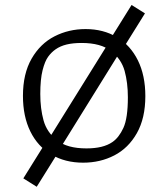

<svg xmlns="http://www.w3.org/2000/svg" viewBox="-20 -626 660 753"><path d="M496 -606.5 548.5 -573.5 456 -425 408.5 -466ZM414 -471 461.5 -440 209.5 -34 157.5 -59ZM124 106.5 71.5 73.5 163.5 -74 214.5 -38.5ZM70 -250Q70 -337 104 -396Q138 -455 193.8 -483.5Q249.5 -512 315.5 -512Q385.5 -512 438.5 -480.2Q491.5 -448.5 520.8 -389.2Q550 -330 550 -249Q550 -162.5 516.8 -103.8Q483.5 -45 428.2 -16.5Q373 12 306 12Q235 12 181.5 -19.8Q128 -51.5 99 -110.5Q70 -169.5 70 -250ZM421 -69Q446.5 -86.5 464 -124.5Q481.5 -162.5 481.5 -244.5Q481.5 -301.5 468.8 -347.8Q456 -394 415.8 -425.8Q375.5 -457.5 300 -457.5Q266.5 -457.5 241.5 -451.5Q216.5 -445.5 198 -432.5Q181.5 -421 168.8 -403.5Q156 -386 147 -350.5Q138 -315 138 -257.5Q138 -200 150.8 -153.8Q163.5 -107.5 203.5 -75.8Q243.5 -44 319 -44Q352 -44 377.5 -50.2Q403 -56.5 421 -69Z"/></svg>

Font: Monaspace Argon Var
Style: Regular
Weight: 400
Designer: Riley Cran and the Lettermatic Team
Version: Version 1.000 (Monaspace Argon Var)